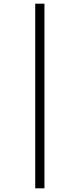

<svg xmlns="http://www.w3.org/2000/svg" viewBox="-20 -782 432 1041"><path d="M171 -762H221V239H171Z"/></svg>

Font: Noto Sans ExtraCondensed Light
Style: Regular
Weight: 300
Width: 2
Designer: Monotype Design Team
Foundry: Monotype Imaging Inc.
Version: Version 2.013; ttfautohint (v1.8.4.7-5d5b)